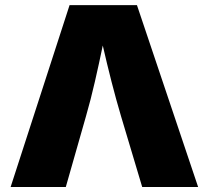

<svg xmlns="http://www.w3.org/2000/svg" viewBox="-20 -748 835 768"><path d="M22.5 0 258.3 -727.5H527.8L772.5 0H548.8L464.4 -282.2Q444.3 -350.1 426 -421.6Q407.7 -493.2 391.1 -565.9Q376 -493.2 359.6 -421.6Q343.3 -350.1 323.7 -282.2L243.2 0Z"/></svg>

Font: Inter Black
Style: Regular
Weight: 900
Designer: Rasmus Andersson
Foundry: rsms
Version: Version 4.000;git-a52131595